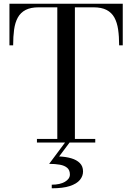

<svg xmlns="http://www.w3.org/2000/svg" viewBox="-20 -770 714 1037"><path d="M179.5 0V-19.5H289.5V-730.5H189.5Q145.5 -730.5 118.2 -716.2Q91 -702 76.2 -675.2Q61.5 -648.5 56.2 -610.5Q51 -572.5 51 -525H31V-750H643V-525H623.5Q623.5 -572.5 618 -610.5Q612.5 -648.5 597.8 -675.2Q583 -702 555.8 -716.2Q528.5 -730.5 484.5 -730.5H384.5V-19.5H494.5V0ZM259.5 247V227.5Q304 227.5 330.8 211.8Q357.5 196 357.5 172.5Q357.5 149 343 136.5Q328.5 124 303.2 119.5Q278 115 245.5 115L333 -2.5H357.5L299.5 75Q336 76.5 365 85Q394 93.5 411.2 110.8Q428.5 128 428.5 156Q428.5 181 411.5 201.8Q394.5 222.5 357.2 234.8Q320 247 259.5 247Z"/></svg>

Font: Bodoni Moda 11pt
Style: Regular
Weight: 400
Version: Version 2.004